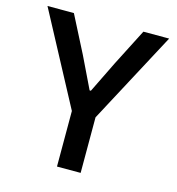

<svg xmlns="http://www.w3.org/2000/svg" viewBox="-105 -788 809 878"><g transform="rotate(15 300.0 -349.0)"><path d="M244 0V-263L12 -698H137L226 -524L298 -375H304L377 -524L466 -698H588L356 -263V0Z"/></g></svg>

Font: IBM Plaex Mono Medium
Style: Regular
Weight: 500
Designer: Mike Abbink, Paul van der Laan, Pieter van Rosmalen
Foundry: Bold Monday
Version: Version 2.003